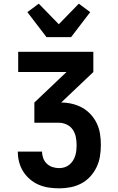

<svg xmlns="http://www.w3.org/2000/svg" viewBox="-20 -1017 640 1045"><path d="M303 8Q274 8 246 4Q218 0 192 -11Q166 -22 144 -40.5Q122 -59 107 -82.5Q92 -106 84.5 -133.5Q77 -161 77 -190V-192H209V-191Q209 -173 215.5 -155.5Q222 -138 235.5 -125.5Q249 -113 266.5 -107.5Q284 -102 303 -102Q317 -102 331.5 -106.5Q346 -111 357.5 -120.5Q369 -130 377 -142.5Q385 -155 389.5 -169.5Q394 -184 395.5 -198.5Q397 -213 397 -228Q397 -250 392.5 -272Q388 -294 375.5 -312Q363 -330 342.5 -339.5Q322 -349 300 -349H167V-459L342 -625H79V-735H488V-625L313 -459Q343 -459 372.5 -452Q402 -445 428 -430.5Q454 -416 474.5 -393.5Q495 -371 507.5 -344Q520 -317 524.5 -287.5Q529 -258 529 -228Q529 -197 524 -166Q519 -135 505.5 -107Q492 -79 471 -56Q450 -33 422.5 -18.5Q395 -4 364.5 2Q334 8 303 8ZM233 -815 129 -951 191 -997 300 -885 409 -997 471 -951 367 -815Z"/></svg>

Font: Iosevka Extrabold Extended
Style: Regular
Weight: 800
Width: 7
Monospace: yes
Designer: Belleve Invis
Foundry: Belleve Invis
Version: Version 32.5.0; ttfautohint (v1.8.4)